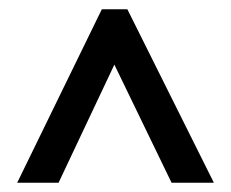

<svg xmlns="http://www.w3.org/2000/svg" viewBox="-20 -735 497 413"><path d="M17 -342H106L226 -596L349 -342H440L254 -715H199Z"/></svg>

Font: Noto Sans Malayalam ExtraCondensed Medium
Style: Regular
Weight: 500
Width: 2
Designer: Jelle Bosma - Monotype Design Team
Foundry: Monotype Imaging Inc.
Version: Version 2.104